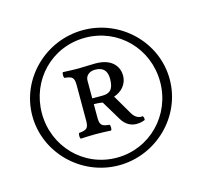

<svg xmlns="http://www.w3.org/2000/svg" viewBox="-86 -693 867 775"><g transform="rotate(-15 347.5 -305.5)"><path d="M376 -370C376 -324 358 -312 328 -312H286V-387C286 -405 301 -421 326 -421C360 -421 376 -404 376 -370ZM263 -443C247 -443 217 -444 199 -445C195 -441 195 -425 199 -421C231 -418 239 -412 239 -380V-232C239 -200 231 -194 199 -191C195 -187 195 -171 199 -167C217 -168 247 -169 263 -169C279 -169 308 -168 326 -167C330 -171 330 -187 326 -191C294 -194 286 -200 286 -232V-288C291 -288 319 -287 323 -284L371 -204C388 -175 412 -166 432 -166C444 -166 456 -168 468 -173C469 -179 468 -186 464 -190C448 -187 432 -195.2 421 -214L373 -296C404 -306 430 -331 430 -370C430 -400 410 -445 335 -445C315 -445 279 -443 263 -443ZM321 -23C477 -23 608 -150 608 -306C608 -462 477 -588 321 -588C165 -588 34 -462 34 -306C34 -151 164 -23 321 -23ZM321 -556C460 -556 568 -445 568 -306C568 -167 459 -55 321 -55C181 -55 74 -168 74 -306C74 -445 181 -556 321 -556Z"/></g></svg>

Font: Libertinus Serif Display
Style: Regular
Weight: 400
Designer: Philipp H. Poll
Foundry: Khaled Hosny
Version: Version 6.1